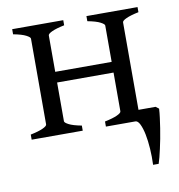

<svg xmlns="http://www.w3.org/2000/svg" viewBox="-74 -522 725 777"><g transform="rotate(-10 288.0 -134.0)"><path d="M26.9 0V-21Q60.1 -27.8 77.6 -35.9Q95.2 -43.9 95.2 -50.8V-403.3Q95.2 -409.2 78.9 -417.7Q62.5 -426.3 26.9 -433.1V-454.1H236.8V-433.1Q203.6 -426.3 186 -418.2Q168.5 -410.2 168.5 -403.3V-253.9H400.4V-403.3Q400.4 -409.2 384 -417.7Q367.7 -426.3 332 -433.1V-454.1H542V-433.1Q508.8 -426.3 491.2 -418.2Q473.6 -410.2 473.6 -403.3V-43.9H543.9L556.6 -34.2Q555.7 -17.1 553 3.2Q550.3 23.4 547.1 44.7Q543.9 65.9 539.8 86.9Q535.6 107.9 531.5 126.7Q527.3 145.5 523.4 160.6Q519.5 175.8 516.1 185.5H493.2Q494.6 152.3 492.4 119.1Q490.2 85.9 484.9 59.6Q479.5 33.2 471.4 16.6Q463.4 0 453.1 0H332V-21Q365.2 -27.8 382.8 -35.9Q400.4 -43.9 400.4 -50.8V-210H168.5V-50.8Q168.5 -44.9 184.8 -36.4Q201.2 -27.8 236.8 -21V0Z"/></g></svg>

Font: Noto Serif Devanagari
Style: Bold
Weight: 700
Designer: Monotype Design Team
Foundry: Monotype Imaging Inc.
Version: Version 1.01